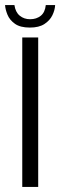

<svg xmlns="http://www.w3.org/2000/svg" viewBox="-25 -739 238 759"><path d="M63 0V-591H126V0ZM93 -630Q55 -630 34 -645Q13 -660 4.5 -681Q-4 -702 -5 -719H32Q36 -691 53 -677Q70 -663 94 -663Q119 -663 136 -676.5Q153 -690 156 -719H193Q192 -699 182 -678.5Q172 -658 150.5 -644Q129 -630 93 -630Z"/></svg>

Font: Alumni Sans Thin
Style: Regular
Weight: 400
Version: Version 1.018